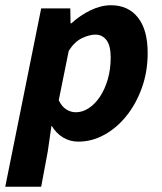

<svg xmlns="http://www.w3.org/2000/svg" viewBox="-43 -528 616 732"><path d="M153 -47 139 50 114 184H-23L114 -496H225L226 -439H229Q263 -470 302.5 -489Q342 -508 380 -508Q446 -508 483 -461Q520 -414 520 -326Q520 -255 498 -193.5Q476 -132 439 -86Q402 -40 354.5 -14Q307 12 256 12Q224 12 198 -3.5Q172 -19 155 -47ZM321 -396Q298 -396 269.5 -382.5Q241 -369 219 -334L181 -146Q192 -122 209.5 -111Q227 -100 246 -100Q272 -100 296 -116Q320 -132 338.5 -160Q357 -188 368 -226Q379 -264 379 -309Q379 -354 363 -375Q347 -396 321 -396Z"/></svg>

Font: TypoPRO Source Sans Pro
Style: Bold Italic
Weight: 700
Italic angle: -11°
Designer: Paul D. Hunt
Foundry: Adobe Systems Incorporated
Version: Version 1.075;PS 2.000;hotconv 1.0.86;makeotf.lib2.5.63406